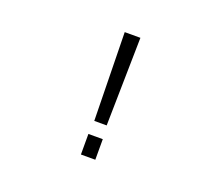

<svg xmlns="http://www.w3.org/2000/svg" viewBox="-120 -905 1241 1079"><g transform="rotate(20 500.0 -365.0)"><path d="M457 0V-123H543V0ZM453.1 -730.5H546.9L537.1 -203.1H462.9Z"/></g></svg>

Font: Gen Shin Gothic Monospace Normal
Style: Regular
Weight: 350
Designer: [Source Han Sans]
Ryoko NISHIZUKA  (kana & ideographs); Paul D. Hunt (Latin, Greek & Cyrillic); Wenlong ZHANG  (bopomofo
Version: Version 1.002.20150607